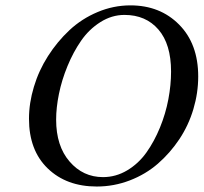

<svg xmlns="http://www.w3.org/2000/svg" viewBox="-20 -678 751 708"><path d="M86.9 -240.2Q86.9 -297.9 105 -357.9Q123 -418 157 -471.2Q190.9 -524.4 236.1 -566.7Q281.2 -608.9 339.8 -633.5Q398.4 -658.2 460.9 -658.2Q570.3 -658.2 640.6 -587.2Q710.9 -516.1 710.9 -396Q710.9 -335.4 693.1 -275.6Q675.3 -215.8 641.4 -164.8Q607.4 -113.8 562.3 -74.5Q517.1 -35.2 458.5 -12.7Q399.9 9.8 336.9 9.8Q225.1 9.8 156 -56.9Q86.9 -123.5 86.9 -240.2ZM187 -236.8Q187 -139.6 236.6 -82.3Q286.1 -24.9 359.9 -24.9Q407.2 -24.9 449 -49.8Q490.7 -74.7 519.8 -115.5Q548.8 -156.2 569.8 -207.5Q590.8 -258.8 600.8 -311.8Q610.8 -364.7 610.8 -414.1Q610.8 -515.1 564.2 -569.1Q517.6 -623 439 -623Q392.1 -623 350.1 -596.4Q308.1 -569.8 279.1 -527.8Q250 -485.8 228.8 -434.1Q207.5 -382.3 197.3 -331.5Q187 -280.8 187 -236.8Z"/></svg>

Font: Common Serif News
Style: Italic
Weight: 450
Italic angle: -12°
Designer: Philipp H. Poll, Khaled Hosny
Foundry: Stefan Peev, Context Ltd.
Version: Version 1.026